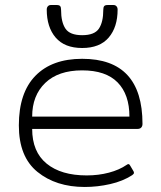

<svg xmlns="http://www.w3.org/2000/svg" viewBox="-20 -729 642 764"><path d="M166 -691Q166 -699 170.5 -704Q175 -709 182 -709H206Q216 -709 219.5 -704.5Q223 -700 223 -690Q223 -641 240.5 -615Q258 -589 307 -589Q356 -589 373.5 -615Q391 -641 391 -690Q391 -700 394.5 -704.5Q398 -709 408 -709H432Q439 -709 443.5 -704Q448 -699 448 -691Q448 -621 412.5 -579.5Q377 -538 307 -538Q237 -538 201.5 -579.5Q166 -621 166 -691ZM55 -230Q55 -360 121 -427.5Q187 -495 307 -495Q547 -495 547 -236Q547 -227 542 -221.5Q537 -216 527 -216H108Q108 -125 165.5 -78Q223 -31 325 -31Q372 -31 413.5 -42Q455 -53 484 -73Q488 -76 491 -76Q495 -76 498 -70L511 -48Q513 -45 513 -41Q513 -37 506 -32Q469 -8 418.5 3.5Q368 15 317 15Q203 15 129 -45Q55 -105 55 -230ZM495 -265Q495 -353 448 -401Q401 -449 307 -449Q212 -449 160 -399Q108 -349 108 -265Z"/></svg>

Font: Mitr ExtraLight
Style: Regular
Weight: 250
Designer: Thanarat Vachiruckul
Foundry: Cadson Demak Co.,Ltd.
Version: Version 1.000